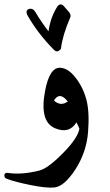

<svg xmlns="http://www.w3.org/2000/svg" viewBox="-76 -617 497 871"><path d="M231.4 -156.7Q194.3 -203.6 168.9 -161.1Q199.2 -132.8 231.4 -156.7ZM128.4 -204.1Q148.4 -311 196.3 -309.6Q232.9 -308.6 267.1 -264.4Q301.3 -220.2 315.9 -164.8Q330.6 -109.4 323.5 -18.1Q316.4 73.2 266.1 151.4Q215.8 228.5 171.4 233.4Q137.2 237.3 63.5 222.7Q-7.3 208.5 -44.9 194.3Q-57.1 189.9 -56.2 177.5Q-55.2 165 -39.1 167.5Q21.5 176.8 102.5 156.7Q140.6 147.5 208.5 78.9Q276.4 10.3 284.2 -32.7Q280.3 -43.9 271 -62Q237.8 -8.3 173.8 -35.2Q102.1 -64.9 128.4 -204.1ZM213.4 -589.4 237.3 -562Q248.5 -547.4 241.7 -535.6Q207.5 -455.6 200.7 -397.5Q200.2 -395 199.2 -393.6L190.9 -386.7Q180.7 -378.9 168 -391.6Q97.7 -462.9 50.8 -543.5Q36.1 -569.3 54.7 -575.9Q73.2 -582.5 86.4 -559.6Q104.5 -527.3 144 -474.6Q153.3 -540 184.6 -587.9Q191.4 -597.2 199.2 -596.9Q207 -596.7 213.4 -589.4Z"/></svg>

Font: Amiri
Style: Bold Slanted
Weight: 700
Italic angle: 9°
Designer: Khaled Hosny
Version: Version 000.107